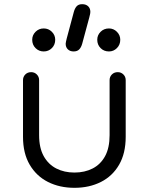

<svg xmlns="http://www.w3.org/2000/svg" viewBox="-20 -892 711 918"><path d="M336 6Q265 6 209.5 -22Q154 -50 122 -104.5Q90 -159 90 -238V-509Q90 -525 101 -536Q112 -547 129 -547Q145 -547 156 -536Q167 -525 167 -509V-246Q167 -185 189 -145.5Q211 -106 249 -86.5Q287 -67 336 -67Q385 -67 423 -86.5Q461 -106 482.5 -145.5Q504 -185 504 -246V-509Q504 -525 515 -536Q526 -547 543 -547Q559 -547 570 -536Q581 -525 581 -509V-238Q581 -159 549.5 -104.5Q518 -50 462.5 -22Q407 6 336 6ZM332 -646Q315 -646 304.5 -656Q294 -666 294 -683Q294 -687 295.5 -693Q297 -699 299 -708L333 -835Q338 -853 347 -862.5Q356 -872 373 -872Q391 -872 401.5 -862Q412 -852 412 -835Q412 -831 411 -826Q410 -821 407 -809L373 -683Q368 -665 358.5 -655.5Q349 -646 332 -646ZM189 -646Q166 -646 150 -662Q134 -678 134 -702Q134 -724 150 -740Q166 -756 189 -756Q212 -756 228 -740Q244 -724 244 -702Q244 -678 228 -662Q212 -646 189 -646ZM501 -646Q477 -646 461 -662Q445 -678 445 -702Q445 -724 461 -740Q477 -756 501 -756Q523 -756 539 -740Q555 -724 555 -702Q555 -678 539 -662Q523 -646 501 -646Z"/></svg>

Font: Comfortaa
Style: Regular
Weight: 400
Designer: Johan Aakerlund
Foundry: Johan Aakerlund
Version: Version 3.104; ttfautohint (v1.8.1.43-b0c9)